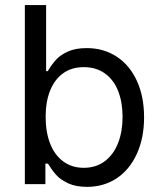

<svg xmlns="http://www.w3.org/2000/svg" viewBox="-20 -727 631 758"><path d="M78.1 -707H162.1V-446.3H168.9Q169.9 -448.2 170.9 -449.7Q171.9 -451.2 172.9 -453.1Q187.5 -476.6 203.6 -493.7Q219.7 -510.7 249 -523.9Q278.3 -537.1 322.3 -537.1Q388.7 -537.1 439.9 -503.9Q491.2 -470.7 520 -408.7Q548.8 -346.7 548.8 -263.7Q548.8 -181.6 520 -119.1Q491.2 -56.6 440.4 -22.9Q389.6 10.7 323.2 10.7Q279.3 10.7 249 -3.4Q218.8 -17.6 202.1 -36.1Q185.5 -54.7 171.9 -77.1L168.9 -81.1H159.2V0H78.1ZM310.5 -64.5Q359.4 -64.5 394 -90.8Q428.7 -117.2 446.3 -162.6Q463.9 -208 463.9 -265.6Q463.9 -322.3 446.8 -366.7Q429.7 -411.1 395 -436.5Q360.4 -461.9 310.5 -461.9Q262.7 -461.9 229 -437.5Q195.3 -413.1 177.7 -369.1Q160.2 -325.2 160.2 -265.6Q160.2 -206.1 177.7 -160.6Q195.3 -115.2 229.5 -89.8Q263.7 -64.5 310.5 -64.5Z"/></svg>

Font: Pretendard GOV Variable
Style: Regular
Weight: 400
Designer: Base glyphs from Inter by Rasmus Andersson; Hangul glyphs from Noto Sans CJK(Source Han Sans) by Jang Soo-young and Kang
Foundry: Kil Hyung-jin
Version: Version 1.307;Glyphs 3.2 (3192)